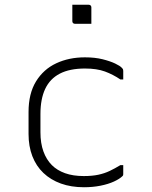

<svg xmlns="http://www.w3.org/2000/svg" viewBox="-20 -777 640 807"><path d="M337 -536Q379 -536 411 -528Q443 -520 464 -510Q485 -500 492 -492Q496 -488 497 -485.5Q498 -483 498 -479Q498 -470 498 -461Q498 -452 498 -443H486Q455 -464 421 -476.5Q387 -489 337 -489Q273 -489 231.5 -467.5Q190 -446 170 -403.5Q150 -361 150 -298V-221Q150 -175 162.5 -140.5Q175 -106 198 -83Q220 -61 253.5 -49Q287 -37 332 -37Q367 -37 393 -42.5Q419 -48 441 -58.5Q463 -69 486 -83H498Q498 -73 498 -64Q498 -55 498 -45Q498 -43 497.5 -41Q497 -39 495 -37Q483 -25 459 -14Q435 -3 402.5 3.5Q370 10 333 10Q279 10 236 -5.5Q193 -21 162.5 -50Q132 -79 116 -120.5Q100 -162 100 -214V-306Q100 -384 131.5 -435Q163 -486 216.5 -511Q270 -536 337 -536ZM284 -757Q293 -757 301.5 -757Q310 -757 318.5 -757Q327 -757 335.5 -757Q344 -757 353 -757Q358 -757 361 -754Q364 -751 364 -746V-677Q355 -677 346.5 -677Q338 -677 329.5 -677Q321 -677 312.5 -677Q304 -677 295 -677Q290 -677 287 -680Q284 -683 284 -688Z"/></svg>

Font: Recursive Monospace Light
Style: Regular
Weight: 300
Version: Version 1.047